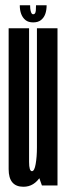

<svg xmlns="http://www.w3.org/2000/svg" viewBox="-20 -708 256 733"><path d="M140 0H199.5V-600H121V-53.5ZM91 -600H13V-224Q13 -129.5 13 -62.2Q13 5 69.5 5Q110.5 5 135.2 -35.2Q160 -75.5 160 -134L121 -145Q121 -109.5 116.2 -82Q111.5 -54.5 102 -54.5Q91 -54.5 91 -90Q91 -125.5 91 -222ZM106.5 -622.5Q125 -622.5 136.2 -631.2Q147.5 -640 152.8 -654.5Q158 -669 158 -688H117.5Q117.5 -675 116.8 -667.5Q116 -660 113.5 -656.8Q111 -653.5 106.5 -653.5Q103 -653.5 100.8 -656.8Q98.5 -660 96.8 -667.2Q95 -674.5 95 -688H55.5Q55.5 -669 61 -654.5Q66.5 -640 77.5 -631.2Q88.5 -622.5 106.5 -622.5Z"/></svg>

Font: Anybody UltraCondensed
Style: Regular
Weight: 400
Width: 1
Version: Version 1.113;gftools[0.9.25]